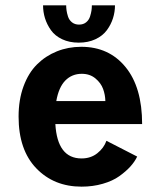

<svg xmlns="http://www.w3.org/2000/svg" viewBox="-20 -687 610 718"><path d="M410 -667Q410 -642.5 402.5 -618.8Q395 -595 379.5 -574Q364 -553 336.8 -540.2Q309.5 -527.5 274.5 -527.5Q239.5 -527.5 212.5 -540.2Q185.5 -553 170.5 -574.2Q155.5 -595.5 148.2 -619Q141 -642.5 141 -667H227.5Q227.5 -658 228.8 -648.5Q230 -639 234.2 -625.5Q238.5 -612 249.2 -603.5Q260 -595 275.5 -595Q291.5 -595 302 -603.5Q312.5 -612 316.8 -625.5Q321 -639 322.2 -648.2Q323.5 -657.5 323.5 -667ZM493 -101.5Q484 -82.5 467.5 -64.2Q451 -46 426.2 -28.2Q401.5 -10.5 364.5 0.2Q327.5 11 285 11Q181.5 11 115.5 -57.8Q49.5 -126.5 49.5 -251Q49.5 -314 68 -364.2Q86.5 -414.5 118.5 -446.2Q150.5 -478 192.8 -495Q235 -512 284 -512Q387.5 -512 449.5 -436.2Q511.5 -360.5 511.5 -223H187Q194.5 -94.5 285 -94.5Q319.5 -94.5 344 -114Q368.5 -133.5 378 -160.5ZM286 -411Q249 -411 224.2 -385.8Q199.5 -360.5 190.5 -309H374Q373.5 -332.5 365.5 -354.5Q357.5 -376.5 336.8 -393.8Q316 -411 286 -411Z"/></svg>

Font: League Mono Narrow SemiBold
Style: Regular
Weight: 600
Width: 3
Designer: Tyler Finck
Foundry: The League of Moveable Type / Tyler Finck
Version: Version 2.210